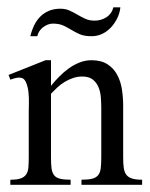

<svg xmlns="http://www.w3.org/2000/svg" viewBox="-20 -515 417 535"><path d="M207 0V-14.2Q226.1 -14.2 237.1 -17.1Q248 -20 253.7 -27.1Q259.3 -34.2 260.7 -46.1Q262.2 -58.1 262.2 -76.2V-213.9Q262.2 -228 261 -243.7Q259.8 -259.3 254.4 -272.2Q249 -285.2 238.3 -293.5Q227.5 -301.8 209 -301.8Q195.8 -301.8 183.6 -297.6Q171.4 -293.5 160.4 -286.9Q149.4 -280.3 139.9 -271.5Q130.4 -262.7 122.1 -253.9V-76.2Q122.1 -58.6 123.5 -46.6Q125 -34.7 130.4 -27.3Q135.7 -20 146.7 -17.1Q157.7 -14.2 176.8 -14.2V0H8.8V-14.2Q27.3 -14.2 37.6 -17.8Q47.9 -21.5 53 -29.1Q58.1 -36.6 59.1 -48.3Q60.1 -60.1 60.1 -76.2V-202.1Q60.1 -210 60.5 -226.1Q61 -242.2 59.3 -258.3Q57.6 -274.4 52 -286.6Q46.4 -298.8 34.2 -298.8Q27.8 -298.8 21.5 -297.1Q15.1 -295.4 8.8 -293L3.9 -306.2L106.9 -347.2H122.1V-275.9Q132.3 -288.6 144.8 -301.3Q157.2 -314 171.4 -324.2Q185.5 -334.5 201.7 -340.8Q217.8 -347.2 234.9 -347.2Q262.2 -347.2 279.5 -335.9Q296.9 -324.7 306.6 -306.4Q316.4 -288.1 319.8 -265.6Q323.2 -243.2 323.2 -220.2V-76.2Q323.2 -60.1 324.7 -48.3Q326.2 -36.6 331.3 -29.1Q336.4 -21.5 347.2 -17.8Q357.9 -14.2 376 -14.2V0ZM315.4 -494.6Q314 -479.5 307.1 -465.1Q300.3 -450.7 289.8 -439.2Q279.3 -427.7 265.4 -420.9Q251.5 -414.1 235.4 -414.1Q214.8 -414.1 202.1 -419.7Q189.5 -425.3 178.7 -431.9Q168 -438.5 156.5 -443.8Q145 -449.2 127 -449.2Q119.1 -449.2 111.8 -446Q104.5 -442.9 98.6 -438Q92.8 -433.1 88.9 -426.8Q85 -420.4 84 -414.1H64.5Q68.4 -430.2 75.2 -444.3Q82 -458.5 92.3 -468.8Q102.5 -479 116.5 -484.9Q130.4 -490.7 147.9 -490.7Q162.6 -490.7 173.8 -485.6Q185.1 -480.5 195.8 -474.1Q206.5 -467.8 217.8 -462.6Q229 -457.5 243.7 -457.5Q261.7 -457.5 276.6 -467Q291.5 -476.6 295.9 -494.6Z"/></svg>

Font: Scheherazade Urdu
Style: Regular
Weight: 400
Designer: SIL International
Foundry: SIL International
Version: Version 1.005 (build 117/117)